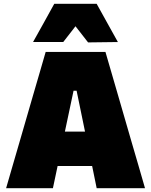

<svg xmlns="http://www.w3.org/2000/svg" viewBox="-20 -985 789 1005"><path d="M12 0Q28.5 -57 47 -120.8Q65.5 -184.5 82 -241L153 -486Q172.5 -553 188 -606Q203.5 -659 219 -713H532Q548.5 -656 564 -603Q579.5 -550 598 -486L669 -241Q686.5 -182 704.5 -119.5Q722.5 -57 739 0H486Q475.5 -50.5 464.8 -103.8Q454 -157 444 -204L381 -510H365L301 -208Q290.5 -158.5 279 -104Q267.5 -49.5 257 0ZM227 -116 255 -296H527L550 -116ZM441 -763Q418.5 -792 395.5 -821.5Q372.5 -851 349 -881H401Q378 -851.5 355.5 -822.2Q333 -793 311 -765H153Q180.5 -814 208.2 -864Q236 -914 264 -965H486Q514 -914 542 -864Q570 -814 597 -765Z"/></svg>

Font: Commissioner Thin Black
Style: Regular
Weight: 900
Version: Version 1.000